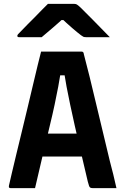

<svg xmlns="http://www.w3.org/2000/svg" viewBox="-20 -966 640 986"><path d="M147 -280H316Q332 -280 347.5 -280Q363 -280 377 -280L412 -289L426 -226L440 -162H156Q153 -162 150.5 -163.5Q148 -165 146.5 -167.5Q145 -170 145 -173ZM160 0Q129 0 97.5 0Q66 0 34 0Q31 0 28.5 -1.5Q26 -3 25.5 -5.5Q25 -8 26 -13Q31 -36 41 -78Q51 -120 64 -174.5Q77 -229 92 -290Q107 -351 121.5 -412.5Q136 -474 149.5 -530.5Q163 -587 173.5 -631Q184 -675 191 -701Q248 -701 299.5 -701Q351 -701 399 -701Q403 -701 405 -699.5Q407 -698 408.5 -696Q410 -694 410 -690Q425 -634 440.5 -570.5Q456 -507 472.5 -437.5Q489 -368 507 -293.5Q525 -219 544 -139Q553 -106 561.5 -71Q570 -36 578 0Q546 0 515 0Q484 0 455 0Q449 0 444.5 -2Q440 -4 437.5 -11Q435 -18 431 -33Q411 -119 394 -190.5Q377 -262 364 -320.5Q351 -379 340.5 -428Q330 -477 322 -520Q314 -563 308 -602L338 -579H263L293 -602Q287 -563 279 -520.5Q271 -478 260.5 -428.5Q250 -379 235 -317.5Q220 -256 201.5 -177.5Q183 -99 160 0ZM226 -946Q241 -946 268 -946Q295 -946 321.5 -946Q348 -946 362 -946Q369 -946 374.5 -943Q380 -940 394 -927Q402 -919 418.5 -902.5Q435 -886 456.5 -864.5Q478 -843 500.5 -819.5Q523 -796 544 -775Q518 -775 484 -775Q450 -775 424 -775Q413 -775 408.5 -777Q404 -779 396 -785Q380 -797 352 -821Q324 -845 283 -884L335 -863Q319 -863 302.5 -863Q286 -863 269 -863L320 -885Q281 -849 250 -822.5Q219 -796 194 -775H80Q76 -775 73.5 -775.5Q71 -776 70 -778Q69 -780 69 -782Q69 -786 72.5 -790Q76 -794 90 -808Q103 -822 120.5 -839.5Q138 -857 157.5 -876.5Q177 -896 194.5 -914.5Q212 -933 226 -946Z"/></svg>

Font: RecMonoLinear Nerd Font Mono
Style: Bold
Weight: 700
Monospace: yes
Version: Version 1.085; ttfautohint (v1.8.4.7-5d5b);Nerd Fonts 3.2.1